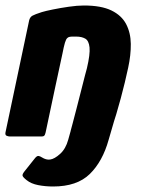

<svg xmlns="http://www.w3.org/2000/svg" viewBox="-26 -496 524 698"><path d="M8 0Q4 0 -2 -2.5Q-8 -5 -6 -15Q16 -117 37 -218.5Q58 -320 80 -422Q83 -434 92 -439Q101 -444 126 -452Q139 -456 166 -461.5Q193 -467 224 -471.5Q255 -476 279 -476Q342 -476 379 -458Q416 -440 432.5 -408.5Q449 -377 449.5 -336.5Q450 -296 440 -250Q429 -198 413 -138.5Q397 -79 380 -28Q373 -7 368 -3.5Q363 0 347 0Q324 0 300 0Q276 0 253 0Q237 0 232.5 -2.5Q228 -5 231 -21Q232 -24 238 -47Q244 -70 252.5 -102.5Q261 -135 269 -167Q277 -199 283 -222Q289 -245 290 -248Q302 -299 299.5 -323.5Q297 -348 284 -355.5Q271 -363 251 -363Q245 -363 238.5 -363Q232 -363 227 -362Q222 -361 219 -358Q214 -354 210 -340.5Q206 -327 201 -301Q191 -254 174.5 -178Q158 -102 141 -20Q140 -14 137.5 -7Q135 0 127 0Q97 0 67.5 0Q38 0 8 0ZM392 -67 369 12Q347 91 300.5 136.5Q254 182 167 182Q139 182 113 177Q87 172 71 159Q57 148 56 142.5Q55 137 63 127L102 78Q109 70 114.5 71Q120 72 126 76Q134 81 141.5 83Q149 85 156 84Q172 82 192.5 63.5Q213 45 222 12L244 -67Z"/></svg>

Font: Glory ExtraBold
Style: Italic
Weight: 800
Italic angle: -12°
Version: Version 1.011